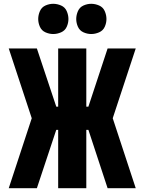

<svg xmlns="http://www.w3.org/2000/svg" viewBox="-20 -990 760 1010"><path d="M26 0H174L276 -307H286V0H434V-307H445L546 0H694L573 -368L694 -735H546L445 -429H434V-735H286V-429H276L174 -735H26L147 -368ZM460 -811Q481 -811 501.5 -820Q522 -829 531 -849Q540 -869 540 -890Q540 -911 531 -931.5Q522 -952 501.5 -961Q481 -970 460 -970Q439 -970 419 -961Q399 -952 390 -931.5Q381 -911 381 -890Q381 -869 390 -849Q399 -829 419 -820Q439 -811 460 -811ZM260 -811Q281 -811 301.5 -820Q322 -829 331 -849Q340 -869 340 -890Q340 -911 331 -931.5Q322 -952 301.5 -961Q281 -970 260 -970Q239 -970 219 -961Q199 -952 190 -931.5Q181 -911 181 -890Q181 -869 190 -849Q199 -829 219 -820Q239 -811 260 -811Z"/></svg>

Font: Iosevka Sparkle Heavy
Style: Regular
Weight: 900
Designer: Belleve Invis
Foundry: Belleve Invis
Version: Version 4.5.0; ttfautohint (v1.8.3)